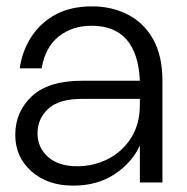

<svg xmlns="http://www.w3.org/2000/svg" viewBox="-20 -574 589 604"><path d="M210 10Q130 10 79 -35Q28 -80 28 -150Q28 -222 80 -271Q132 -320 239 -320H420Q412 -493 268 -493Q207 -493 164.5 -459Q122 -425 111 -359H42Q50 -414 78.5 -458Q107 -502 154.5 -528Q202 -554 270 -554Q331 -554 381.5 -528.5Q432 -503 461.5 -451Q491 -399 491 -319V0H420V-116Q395 -62 340.5 -26Q286 10 210 10ZM223 -51Q274 -51 319 -73.5Q364 -96 392 -139.5Q420 -183 420 -245V-263H239Q165 -263 131.5 -231.5Q98 -200 98 -155Q98 -110 131 -80.5Q164 -51 223 -51Z"/></svg>

Font: Ulagadi Sans Light
Style: Regular
Weight: 300
Designer: Ninad Kale (Devanagari), Jonny Pinhorn (Latin)
Foundry: Indian Type Foundry
Version: Version 3.01;March 29, 2020;FontCreator 12.0.0.2522 64-bit; 